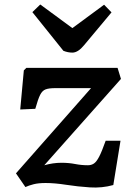

<svg xmlns="http://www.w3.org/2000/svg" viewBox="-20 -823 604 854"><path d="M97 -521H503L518 -472L177 -88Q216 -99 253 -99Q286 -99 314 -93.5Q342 -88 371 -88Q386 -88 397.5 -95.5Q409 -103 421 -126Q433 -149 450 -197H516L484 0Q434 14 380 10.5Q326 7 274.5 -1Q223 -9 183 -9Q151 -9 129.5 -3.5Q108 2 93 9L51 -52L385 -431H225Q198 -431 183 -425.5Q168 -420 158.5 -401Q149 -382 137 -339L70 -336L86 -510ZM124 -769 159 -803 302 -698 443 -802 476 -768 354 -622Q327 -589 302 -589Q282 -589 262 -597Z"/></svg>

Font: Literata 7pt SemiBold
Style: Italic
Weight: 600
Italic angle: -2°
Designer: Latin by Veronika Burian and Jose Scaglione. Greek by Irene Vlachou. Cyrillic by Vera Evstafieva
Foundry: TypeTogether
Version: Version 3.002